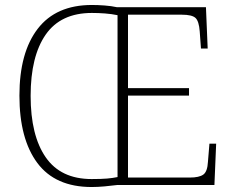

<svg xmlns="http://www.w3.org/2000/svg" viewBox="-20 -743 939 771"><path d="M348 8Q202 8 130 -88.5Q58 -185 58 -359Q58 -532 131.5 -627.5Q205 -723 349 -723Q373 -723 400 -721Q427 -719 450 -714H807L814 -548H787L782 -617Q779 -658 765 -671Q751 -684 710 -684H494V-389H739V-359H494V-30H742Q780 -30 796.5 -42Q813 -54 815 -93L821 -166H848L841 0H450Q427 3 399.5 5.5Q372 8 348 8ZM348 -24Q387 -24 410 -26Q433 -28 452 -32V-682Q428 -687 401.5 -689Q375 -691 349 -691Q224 -691 163.5 -604Q103 -517 103 -358Q103 -199 163.5 -111.5Q224 -24 348 -24Z"/></svg>

Font: Noto Serif Tamil ExtraLight
Style: Italic
Weight: 200
Italic angle: -12°
Designer: Indian Type Foundry, Tom Grace, and the Monotype Design Team
Foundry: Monotype Imaging Inc.
Version: Version 2.003; ttfautohint (v1.8.4.7-5d5b)